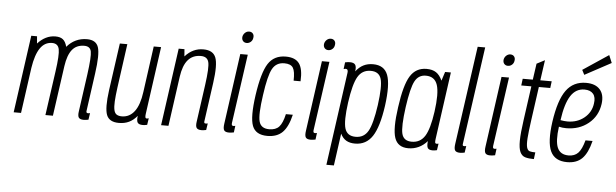

<svg xmlns="http://www.w3.org/2000/svg" viewBox="-54 -952 4251 1326"><g transform="rotate(5 2071.5 -289.5)"><path d="M281 -500Q322 -500 330 -461Q338 -422 321 -304L278 0H330L379 -348Q390 -425 420 -462.5Q450 -500 504 -500Q545 -500 552 -464.5Q559 -429 542 -304L506 -47Q501 -15 509.5 -2.5Q518 10 544 10Q552 10 559 9Q566 8 577 6L584 -40Q573 -38 571 -38Q562 -38 559.5 -42.5Q557 -47 559 -57L595 -316Q614 -450 598 -498.5Q582 -547 519 -547Q477 -547 442 -530.5Q407 -514 380 -482Q371 -517 352.5 -532Q334 -547 300 -547Q265 -547 234 -531.5Q203 -516 177 -487L173 -537H133L58 0H109L153 -316Q167 -408 198.5 -454Q230 -500 281 -500Z M914 -50Q909 -17 917.5 -3.5Q926 10 954 10Q960 10 967.5 9Q975 8 984 6L991 -40Q981 -37 979 -37Q968 -37 967 -47Q966 -57 968 -70L1033 -537H982L938 -218Q932 -173 920.5 -139Q909 -105 892 -82.5Q875 -60 853 -48.5Q831 -37 804 -37Q782 -37 768.5 -45.5Q755 -54 750 -76Q745 -98 747 -136Q749 -174 757 -233L799 -537H747L701 -209Q684 -84 702.5 -37Q721 10 788 10Q827 10 857.5 -4.5Q888 -19 914 -50Z M1312 -500Q1357 -500 1366.5 -462.5Q1376 -425 1359 -304L1323 -47Q1318 -15 1326.5 -2.5Q1335 10 1361 10Q1368 10 1375.5 9Q1383 8 1393 6L1400 -40Q1390 -38 1388 -38Q1378 -38 1376 -42.5Q1374 -47 1376 -57L1413 -322Q1431 -450 1412 -498.5Q1393 -547 1326 -547Q1307 -547 1290.5 -543.5Q1274 -540 1258 -532.5Q1242 -525 1227.5 -514Q1213 -503 1199 -487L1195 -537H1155L1080 0H1131L1179 -344Q1190 -423 1223 -461.5Q1256 -500 1312 -500Z M1586 -657Q1584 -639 1593.5 -628Q1603 -617 1619 -617Q1635 -617 1647.5 -628Q1660 -639 1662 -657Q1665 -674 1656 -685.5Q1647 -697 1630 -697Q1614 -697 1601.5 -685.5Q1589 -674 1586 -657ZM1582 -537 1514 -49Q1509 -16 1517 -3Q1525 10 1551 10Q1559 10 1566.5 9Q1574 8 1585 6L1591 -40Q1581 -38 1579 -38Q1570 -38 1567.5 -42.5Q1565 -47 1566 -57L1634 -537Z M1763 -268Q1782 -405 1808.5 -452.5Q1835 -500 1891 -500Q1936 -500 1951.5 -475Q1967 -450 1965 -386H2013Q2018 -471 1990.5 -509Q1963 -547 1897 -547Q1816 -547 1775.5 -484.5Q1735 -422 1712 -264Q1690 -109 1713 -49.5Q1736 10 1817 10Q1884 10 1922 -28Q1960 -66 1980 -151H1932Q1918 -88 1894.5 -62.5Q1871 -37 1826 -37Q1769 -37 1756 -84Q1743 -131 1763 -268Z M2152 -657Q2150 -639 2159.5 -628Q2169 -617 2185 -617Q2201 -617 2213.5 -628Q2226 -639 2228 -657Q2231 -674 2222 -685.5Q2213 -697 2196 -697Q2180 -697 2167.5 -685.5Q2155 -674 2152 -657ZM2148 -537 2080 -49Q2075 -16 2083 -3Q2091 10 2117 10Q2125 10 2132.5 9Q2140 8 2151 6L2157 -40Q2147 -38 2145 -38Q2136 -38 2133.5 -42.5Q2131 -47 2132 -57L2200 -537Z M2241 173H2293L2324 -50Q2339 -19 2363.5 -4.5Q2388 10 2425 10Q2502 10 2545 -55Q2588 -120 2609 -269Q2629 -417 2604.5 -482Q2580 -547 2502 -547Q2465 -547 2436 -532.5Q2407 -518 2383 -487Q2388 -519 2378.5 -533Q2369 -547 2341 -547Q2333 -547 2325.5 -546Q2318 -545 2308 -543L2302 -496Q2311 -499 2315 -499Q2325 -499 2329 -492.5Q2333 -486 2331 -473ZM2353 -269Q2371 -398 2401 -449Q2431 -500 2490 -500Q2548 -500 2562.5 -450.5Q2577 -401 2559 -269Q2540 -137 2511.5 -87Q2483 -37 2425 -37Q2366 -37 2350.5 -88Q2335 -139 2353 -269Z M3002 -537 2982 -475Q2965 -513 2939.5 -530Q2914 -547 2873 -547Q2799 -547 2760 -484Q2721 -421 2700 -267Q2678 -115 2699.5 -52.5Q2721 10 2794 10Q2832 10 2865.5 -5.5Q2899 -21 2925 -51Q2921 -16 2929 -3Q2937 10 2963 10Q2971 10 2977.5 9Q2984 8 2993 6L3000 -40Q2996 -39 2993 -38.5Q2990 -38 2988 -38Q2977 -38 2976 -46.5Q2975 -55 2977 -70L3042 -537ZM2953 -257Q2936 -136 2904.5 -86.5Q2873 -37 2814 -37Q2758 -37 2745.5 -85.5Q2733 -134 2752 -272Q2771 -406 2796 -453Q2821 -500 2872 -500Q2934 -500 2952.5 -443Q2971 -386 2953 -257Z M3211 -730 3115 -49Q3110 -15 3118.5 -2.5Q3127 10 3153 10Q3160 10 3167.5 9Q3175 8 3185 6L3192 -40Q3181 -38 3180 -38Q3170 -38 3168 -42.5Q3166 -47 3168 -57L3263 -730Z M3397 -657Q3395 -639 3404.5 -628Q3414 -617 3430 -617Q3446 -617 3458.5 -628Q3471 -639 3473 -657Q3476 -674 3467 -685.5Q3458 -697 3441 -697Q3425 -697 3412.5 -685.5Q3400 -674 3397 -657ZM3393 -537 3325 -49Q3320 -16 3328 -3Q3336 10 3362 10Q3370 10 3377.5 9Q3385 8 3396 6L3402 -40Q3392 -38 3390 -38Q3381 -38 3378.5 -42.5Q3376 -47 3377 -57L3445 -537Z M3540 -537 3534 -490H3604L3571 -253Q3558 -162 3557.5 -109.5Q3557 -57 3569 -31Q3581 -5 3605 2Q3629 9 3665 9L3671 -38Q3647 -38 3632.5 -42Q3618 -46 3612 -66.5Q3606 -87 3609 -130.5Q3612 -174 3623 -253L3656 -490H3735L3741 -537H3662L3682 -678L3626 -649L3610 -537Z M3770 -259Q3750 -117 3780 -53.5Q3810 10 3895 10Q3961 10 3999 -28Q4037 -66 4058 -151H4009Q3992 -88 3967.5 -62.5Q3943 -37 3901 -37Q3844 -37 3824 -82.5Q3804 -128 3818 -229Q3830 -226 3842.5 -224.5Q3855 -223 3869 -223Q3959 -223 4022.5 -274.5Q4086 -326 4098 -411Q4107 -475 4075.5 -511Q4044 -547 3979 -547Q3891 -547 3841.5 -479Q3792 -411 3770 -259ZM3972 -500Q4013 -500 4032.5 -476.5Q4052 -453 4045 -409Q4037 -348 3989 -309Q3941 -270 3873 -270Q3861 -270 3849 -271.5Q3837 -273 3825 -275Q3841 -390 3876.5 -445Q3912 -500 3972 -500ZM3961 -601 4143 -699 4121 -752 3944 -634Z"/></g></svg>

Font: Secuela ExtLt
Style: Italic
Weight: 200
Italic angle: -8°
Designer: Fernando Haro
Foundry: deFharo
Version: Version 1.704